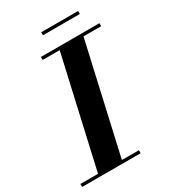

<svg xmlns="http://www.w3.org/2000/svg" viewBox="-251 -975 962 1081"><g transform="rotate(-30 229.5 -435.0)"><path d="M67.7 0 237.7 -750H392.5L222.8 0ZM-42.5 0V-19.5H337.8V0ZM122.5 -730.5V-750H502.8V-730.5ZM193.5 -850V-869.5H433.5V-850Z"/></g></svg>

Font: Bodoni Moda
Style: Italic
Weight: 400
Italic angle: -13°
Designer: Owen Earl
Foundry: indestructible type
Version: Version 2.005